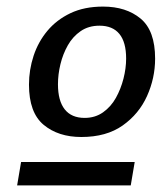

<svg xmlns="http://www.w3.org/2000/svg" viewBox="-20 -730 491 583"><path d="M227 -314Q157 -314 112.5 -351Q68 -388 68 -473Q68 -518 82 -560.5Q96 -603 124 -636.5Q152 -670 194 -690Q236 -710 293 -710Q363 -710 407 -673.5Q451 -637 451 -552Q451 -493 426.5 -438.5Q402 -384 352.5 -349Q303 -314 227 -314ZM32 -167 44 -238H389L377 -167ZM237 -372Q269 -372 293 -389Q317 -406 332 -433Q347 -460 355 -491.5Q363 -523 363 -552Q363 -602 342.5 -627Q322 -652 282 -652Q249 -652 225 -635.5Q201 -619 186 -592.5Q171 -566 163.5 -535Q156 -504 156 -474Q156 -424 176.5 -398Q197 -372 237 -372Z"/></svg>

Font: Bitter Thin Medium
Style: Italic
Weight: 500
Italic angle: -9°
Version: Version 3.021